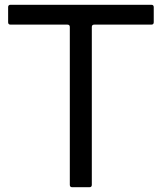

<svg xmlns="http://www.w3.org/2000/svg" viewBox="-20 -783 677 803"><path d="M282 0Q272 0 272 -10V-670Q272 -680 262 -680H24Q14 -680 14 -690V-753Q14 -763 24 -763H613Q623 -763 623 -753V-690Q623 -680 613 -680H374Q364 -680 364 -670V-10Q364 0 354 0Z"/></svg>

Font: Open Sauce Two
Style: Regular
Weight: 400
Designer: Alfredo Marco Pradil
Foundry: Creative Sauce Fz LLC
Version: Version 1.477